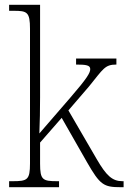

<svg xmlns="http://www.w3.org/2000/svg" viewBox="-20 -780 535 800"><path d="M18 0H226V-25H219C158 -25 147 -30 147 -98V-186L237 -289L342 -105C397 -9 412 0 483 0H495V-25H490C448 -25 423 -48 383 -117L265 -320L351 -420C411 -494 417 -511 465 -511V-536H297V-511C340 -511 356 -508 356 -492C356 -477 344 -455 272 -372L144 -224C146 -265 147 -330 147 -374V-760H18V-735H37C93 -735 105 -730 105 -660V-99C105 -30 94 -25 32 -25H18Z"/></svg>

Font: Noto Serif Myanmar SemiCondensed ExtraLight
Style: Regular
Weight: 200
Width: 4
Designer: Ben Mitchell and the Monotype Design Team
Foundry: Monotype Imaging Inc.
Version: Version 2.106